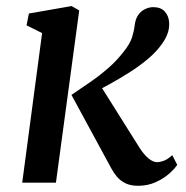

<svg xmlns="http://www.w3.org/2000/svg" viewBox="-20 -588 600 618"><path d="M51.5 0 115.5 -481.5 65.5 -506.5 73 -544.5 210.5 -568.5 235 -554.5 160 0ZM424.5 10Q400.5 10 384 2Q367.5 -6 356.8 -18.8Q346 -31.5 338 -46.5L210 -282.5Q242.5 -304.5 272.8 -325.5Q303 -346.5 329.5 -369.8Q356 -393 378 -421.5Q398.5 -447 405 -467.8Q411.5 -488.5 413.5 -506.5Q416 -527.5 425.2 -540.2Q434.5 -553 447.5 -559Q460.5 -565 473.5 -565Q498 -565 510.8 -550.5Q523.5 -536 524.5 -515Q525.5 -496 518.8 -478.5Q512 -461 500.5 -445.5Q482.5 -420 454 -396.5Q425.5 -373 393.5 -353Q361.5 -333 332.8 -317.2Q304 -301.5 285.5 -291.5L293 -329L430 -111Q443.5 -90 458.2 -78Q473 -66 485.5 -66Q495 -66 507.2 -70.5Q519.5 -75 534.5 -88.5L550.5 -57.5Q542.5 -45 524.8 -29.2Q507 -13.5 481.5 -1.8Q456 10 424.5 10Z"/></svg>

Font: Merriweather Medium
Style: Italic
Weight: 500
Italic angle: -7.8°
Version: Version 2.101